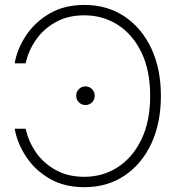

<svg xmlns="http://www.w3.org/2000/svg" viewBox="-20 -757 721 786"><path d="M325.7 -736.8Q418.9 -736.8 489.5 -689.7Q560.1 -642.6 599.4 -558.8Q638.7 -475.1 638.7 -364.3Q638.7 -253.4 599.4 -169.2Q560.1 -85 489.5 -37.8Q418.9 9.3 325.7 9.3Q243.2 9.3 183.1 -25.6Q123 -60.5 86.9 -115.5Q50.8 -170.4 40 -230H85.4Q95.7 -179.2 126.5 -134.3Q157.2 -89.4 207.5 -61.3Q257.8 -33.2 325.7 -33.2Q400.9 -33.2 461.9 -72.5Q522.9 -111.8 558.8 -185.8Q594.7 -259.8 594.7 -364.3Q594.7 -469.2 558.8 -543Q522.9 -616.7 461.9 -655.5Q400.9 -694.3 325.7 -694.3Q257.8 -694.3 207.8 -666.3Q157.7 -638.2 126.7 -593.3Q95.7 -548.3 85 -497.6H40Q50.3 -557.1 86.7 -611.8Q123 -666.5 183.1 -701.7Q243.2 -736.8 325.7 -736.8ZM329.6 -327.1Q314 -327.1 303 -338.1Q292 -349.1 292 -365.2Q292 -381.3 303 -392.3Q314 -403.3 329.6 -403.3Q345.7 -403.3 356.7 -392.3Q367.7 -381.3 367.7 -365.2Q367.7 -349.1 356.7 -338.1Q345.7 -327.1 329.6 -327.1Z"/></svg>

Font: Inter Display ExtraLight
Style: Regular
Weight: 200
Designer: Rasmus Andersson
Foundry: rsms
Version: Version 4.000;git-a52131595